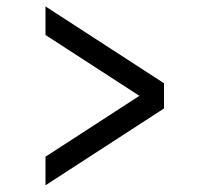

<svg xmlns="http://www.w3.org/2000/svg" viewBox="-20 -586 640 587"><path d="M119.1 -566.4 481.4 -331.5V-254.4L119.1 -19.5V-106.9L406.2 -293L119.1 -479Z"/></svg>

Font: Anka/Coder
Style: Regular
Weight: 400
Monospace: yes
Version: Version 001.100